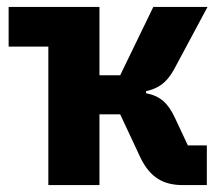

<svg xmlns="http://www.w3.org/2000/svg" viewBox="-20 -536 640 556"><path d="M120 0H268V-205H328L386 -81C415 -20 455 0 510 0H579V-115H524L486 -196C466 -238 444 -258 403 -266V-272C438 -280 462 -295 484 -335L581 -516H424L328 -318H268V-516H5V-401H120Z"/></svg>

Font: IBM Plex Mono
Style: Bold
Weight: 700
Monospace: yes
Designer: Mike Abbink, Paul van der Laan, Pieter van Rosmalen
Foundry: Bold Monday
Version: Version 2.004